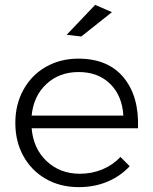

<svg xmlns="http://www.w3.org/2000/svg" viewBox="-20 -767 629 789"><path d="M371 -747 440 -717 314 -617 254 -624ZM547 -240H110Q117 -156 172 -104.5Q227 -53 308 -53Q358 -53 401 -71Q444 -89 475 -122L513 -84Q475 -43 421.5 -20.5Q368 2 304 2Q228 2 169 -31.5Q110 -65 76.5 -125Q43 -185 43 -262Q43 -338 76.5 -398.5Q110 -459 169 -492.5Q228 -526 302 -526Q424 -526 488 -448.5Q552 -371 547 -240ZM487 -292Q482 -374 432.5 -422.5Q383 -471 303 -471Q224 -471 171 -422Q118 -373 110 -292Z"/></svg>

Font: TypoPRO Montserrat
Style: Regular
Weight: 300
Designer: Julieta Ulanovsky
Foundry: Julieta Ulanovsky
Version: Version 6.001